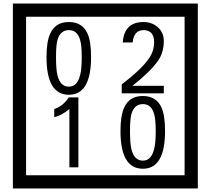

<svg xmlns="http://www.w3.org/2000/svg" viewBox="-20 -980 1195 1090"><path d="M1103 90H53V-960H1103ZM1028 15V-885H128V15ZM497 -656Q497 -442 371 -442Q244 -442 244 -656Q244 -744 265 -789Q294 -855 371 -855Q448 -855 477 -789Q497 -745 497 -656ZM444 -656Q444 -723 435 -752Q420 -809 371 -809Q322 -809 306 -752Q298 -723 298 -656Q298 -587 306 -553Q322 -488 371 -488Q419 -488 435 -554Q444 -587 444 -656ZM910 -450H671V-501Q792 -593 832 -658Q855 -696 855 -739Q855 -809 795 -809Q740 -809 733 -739H677Q685 -855 795 -855Q843 -855 876.5 -825Q910 -795 910 -747Q910 -691 886 -649Q848 -585 732 -493H910ZM425 -30H374V-361Q328 -323 288 -315V-361Q339 -378 370 -427H425ZM917 -236Q917 -22 791 -22Q664 -22 664 -236Q664 -324 685 -369Q714 -435 791 -435Q868 -435 897 -369Q917 -325 917 -236ZM864 -236Q864 -303 855 -332Q840 -389 791 -389Q742 -389 726 -332Q718 -303 718 -236Q718 -167 726 -133Q742 -68 791 -68Q839 -68 855 -134Q864 -167 864 -236Z"/></svg>

Font: Unicode BMP Fallback SIL
Style: Regular
Weight: 400
Foundry: NRSI, SIL International
Version: Version 5.1 Based on Unicode 5.1